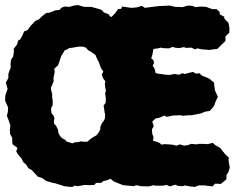

<svg xmlns="http://www.w3.org/2000/svg" viewBox="-25 -713 927 758"><path d="M261 25 244 24 229 22 210 16 191 10H187L169 5L157 1L140 -11L125 -15L113 -28L101 -41L87 -49L79 -62L66 -74L61 -86L47 -102L39 -115L44 -129L24 -144L23 -169L15 -184L14 -200L16 -218L8 -241L2 -256L6 -271L7 -289L2 -300L-5 -316L-4 -336L5 -362L-2 -387L8 -405V-421L13 -436L17 -444V-466L19 -478L27 -490L30 -511L29 -520L42 -537L47 -553L55 -558L64 -574L70 -589L84 -594L96 -611L114 -630L129 -637L141 -649L158 -662L171 -663L193 -672L210 -674L217 -682L229 -687L249 -686L267 -691L283 -693L307 -686H335L364 -678L376 -674L385 -664L403 -657L410 -648L415 -646L428 -659L441 -677L453 -678L457 -687L494 -682L516 -684L535 -690L547 -682L562 -684L585 -687L603 -689L645 -691L666 -686L696 -685L717 -691L734 -690L746 -685L768 -687L788 -686L813 -677H830L842 -666L843 -656L860 -647L861 -639L877 -623L881 -601L880 -584L865 -569V-551L847 -534L833 -520L816 -518L804 -516L773 -518L754 -522L745 -518L731 -525L709 -524L701 -527L682 -523L665 -525L657 -528L642 -522L619 -523L609 -525L599 -522L581 -520L579 -510L576 -495L572 -483L581 -475L583 -465L578 -454L586 -440L589 -425L599 -422L611 -421L622 -419L629 -418L644 -417L664 -421L682 -418L695 -424L704 -421L736 -429L750 -422L762 -424L773 -414L786 -409L802 -402L810 -395L820 -387L821 -374L824 -355L835 -331L827 -314L820 -295L814 -287L803 -275L784 -272L768 -265L752 -262L731 -258H719L698 -256L687 -258L658 -257L645 -254L631 -252L624 -257L607 -249L589 -245L576 -233L582 -214L575 -203L576 -185L581 -172L579 -157L595 -153L606 -148L612 -142L626 -144L639 -143L655 -142L672 -138L685 -143L702 -138L717 -140L729 -145L753 -143L758 -145H775L795 -144L815 -149L825 -140L845 -128L857 -113L865 -103L879 -90L877 -82L882 -51L877 -34L869 -22V-5L847 13L824 12L814 23L783 19H759L744 25L725 23L705 19L697 22L678 21L667 16L645 23L633 17L619 20H587L581 18L563 23L531 22L513 18L502 22L461 18L443 11L424 3L413 -6L412 -7L396 -1L383 2L374 9H354L348 17L327 18L310 17L282 22L269 20ZM260 -147 270 -151 283 -152 295 -155 309 -153 321 -154 328 -161 339 -169 349 -175 356 -179 364 -189 371 -202V-212L377 -226L384 -235L389 -245L390 -260L388 -270L386 -284L384 -296L392 -307L393 -324L390 -343L393 -355L390 -370L389 -382L391 -392L382 -404L377 -418L383 -431L375 -442L371 -451L365 -468L360 -477L355 -488L352 -496L341 -504L334 -509L324 -514L314 -525L302 -529H287L274 -527L263 -525L248 -523L240 -518L231 -515L222 -500L217 -492L213 -481L210 -471L204 -455L197 -449L189 -441L191 -430L188 -414L186 -405L187 -393L182 -380L176 -367L177 -356L181 -343V-327L183 -317V-299L177 -286V-274L179 -265L186 -257L190 -246L188 -237V-225L196 -217L204 -201L206 -187L212 -176L221 -167L232 -161L238 -154L249 -151Z"/></svg>

Font: Winky Rough ExtraBold
Style: Regular
Weight: 800
Designer: Simon Atzbach
Foundry: typofactur
Version: Version 1.206; ttfautohint (v1.8.4.7-5d5b)